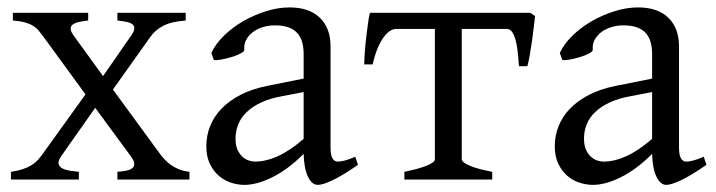

<svg xmlns="http://www.w3.org/2000/svg" viewBox="-20 -489 1951 523"><path d="M299.8 0V-21Q312 -22 322.8 -23.9Q333.5 -25.9 339.6 -30.3Q345.7 -34.7 345.7 -42.5Q345.7 -50.8 335.9 -64L239.3 -195.3L147 -64Q137.7 -50.8 139.6 -42.7Q141.6 -34.7 149.9 -30.3Q158.2 -25.9 170.7 -23.9Q183.1 -22 194.8 -21V0H9.8V-21Q29.3 -23.9 43 -28.6Q56.6 -33.2 66.2 -39.3Q75.7 -45.4 82.3 -52.5Q88.9 -59.6 94.2 -66.9L212.9 -231.9L98.1 -389.2Q91.8 -397.9 85.4 -405.5Q79.1 -413.1 70.1 -418.7Q61 -424.3 47.9 -428Q34.7 -431.6 15.1 -433.1V-454.1H220.2V-433.1Q205.1 -431.6 194.1 -429Q183.1 -426.3 177.5 -421.6Q171.9 -417 172.6 -409.4Q173.3 -401.9 182.1 -390.1L260.7 -281.7L335.9 -390.1Q344.7 -401.9 345.7 -409.7Q346.7 -417.5 341.6 -422.1Q336.4 -426.8 325.7 -429.2Q314.9 -431.6 299.8 -433.1V-454.1H485.8V-433.1Q446.3 -430.2 424.6 -418.7Q402.8 -407.2 390.1 -389.2L287.6 -245.1L418 -66.9Q423.8 -59.6 430.7 -52.5Q437.5 -45.4 446.5 -39.1Q455.6 -32.7 467.8 -27.8Q480 -22.9 496.1 -21V0Z M674.8 -48.8Q704.1 -48.8 737.1 -63.7Q770 -78.6 807.1 -110.8V-238.3L749 -227.1Q715.8 -221.2 691.7 -210Q667.5 -198.7 651.9 -183.6Q636.2 -168.5 628.9 -150.1Q621.6 -131.8 621.6 -111.8Q621.6 -92.3 627.4 -80.1Q633.3 -67.9 641.8 -60.8Q650.4 -53.7 659.4 -51.3Q668.5 -48.8 674.8 -48.8ZM955.1 -40Q913.6 -11.2 886.5 1.7Q859.4 14.6 845.7 14.6Q829.6 14.6 818.8 -7.8Q808.1 -30.3 807.1 -69.8Q785.2 -47.9 763.2 -31.7Q741.2 -15.6 720.2 -5.4Q699.2 4.9 680.4 9.8Q661.6 14.6 646 14.6Q628.4 14.6 609.9 8.8Q591.3 2.9 576.4 -9.8Q561.5 -22.5 551.8 -42.5Q542 -62.5 542 -90.8Q542 -119.6 552.5 -145.8Q563 -171.9 583.7 -193.4Q604.5 -214.8 635.3 -230.7Q666 -246.6 707 -254.9L807.1 -274.9V-342.8Q807.1 -359.4 803.2 -373.8Q799.3 -388.2 790 -398.7Q780.8 -409.2 764.9 -414.8Q749 -420.4 725.1 -419.9Q709.5 -419.4 694.3 -414.6Q679.2 -409.7 668 -400.9Q656.7 -392.1 650.4 -380.1Q644 -368.2 645.5 -353.5Q646 -349.1 635.5 -343.5Q625 -337.9 610.6 -333.5Q596.2 -329.1 582.3 -326.7Q568.4 -324.2 562.5 -325.7L555.7 -344.7Q566.9 -369.1 589.8 -391.6Q612.8 -414.1 642.3 -431.2Q671.9 -448.2 704.8 -458.5Q737.8 -468.8 768.6 -468.8Q822.3 -468.8 851.3 -440.7Q880.4 -412.6 880.4 -362.3V-86.9Q880.4 -66.4 885.7 -57.6Q891.1 -48.8 899.9 -48.8Q906.7 -48.8 917.5 -51.3Q928.2 -53.7 947.8 -62Z M1081.5 0V-21Q1098.1 -24.4 1113 -28.3Q1127.9 -32.2 1139.4 -36.6Q1150.9 -41 1157.7 -45.7Q1164.6 -50.3 1164.6 -55.7V-410.2H1059.1Q1051.3 -410.2 1042.7 -405Q1034.2 -399.9 1025.6 -388.4Q1017.1 -377 1009 -358.4Q1001 -339.8 995.1 -313.5H972.2Q972.2 -320.3 972.7 -331.8Q973.1 -343.3 974.4 -356.9Q975.6 -370.6 977.3 -385Q979 -399.4 980.7 -412.6Q982.4 -425.8 984.1 -436.8Q985.8 -447.8 987.8 -454.1H1424.3L1437.5 -445.3Q1436.5 -436 1434.3 -417.2Q1432.1 -398.4 1429.2 -377.7Q1426.3 -356.9 1422.9 -337.9Q1419.4 -318.8 1416.5 -308.6H1393.6Q1392.1 -331.5 1389.9 -350.3Q1387.7 -369.1 1383.8 -382.3Q1379.9 -395.5 1374.3 -402.8Q1368.7 -410.2 1360.8 -410.2H1237.8V-55.7Q1237.8 -50.8 1244.1 -46.1Q1250.5 -41.5 1261.5 -36.9Q1272.5 -32.2 1287.8 -28.3Q1303.2 -24.4 1320.8 -21V0Z M1624 -48.8Q1653.3 -48.8 1686.3 -63.7Q1719.2 -78.6 1756.3 -110.8V-238.3L1698.2 -227.1Q1665 -221.2 1640.9 -210Q1616.7 -198.7 1601.1 -183.6Q1585.4 -168.5 1578.1 -150.1Q1570.8 -131.8 1570.8 -111.8Q1570.8 -92.3 1576.7 -80.1Q1582.5 -67.9 1591.1 -60.8Q1599.6 -53.7 1608.6 -51.3Q1617.7 -48.8 1624 -48.8ZM1904.3 -40Q1862.8 -11.2 1835.7 1.7Q1808.6 14.6 1794.9 14.6Q1778.8 14.6 1768.1 -7.8Q1757.3 -30.3 1756.3 -69.8Q1734.4 -47.9 1712.4 -31.7Q1690.4 -15.6 1669.4 -5.4Q1648.4 4.9 1629.6 9.8Q1610.8 14.6 1595.2 14.6Q1577.6 14.6 1559.1 8.8Q1540.5 2.9 1525.6 -9.8Q1510.7 -22.5 1501 -42.5Q1491.2 -62.5 1491.2 -90.8Q1491.2 -119.6 1501.7 -145.8Q1512.2 -171.9 1533 -193.4Q1553.7 -214.8 1584.5 -230.7Q1615.2 -246.6 1656.2 -254.9L1756.3 -274.9V-342.8Q1756.3 -359.4 1752.4 -373.8Q1748.5 -388.2 1739.3 -398.7Q1730 -409.2 1714.1 -414.8Q1698.2 -420.4 1674.3 -419.9Q1658.7 -419.4 1643.6 -414.6Q1628.4 -409.7 1617.2 -400.9Q1606 -392.1 1599.6 -380.1Q1593.3 -368.2 1594.7 -353.5Q1595.2 -349.1 1584.7 -343.5Q1574.2 -337.9 1559.8 -333.5Q1545.4 -329.1 1531.5 -326.7Q1517.6 -324.2 1511.7 -325.7L1504.9 -344.7Q1516.1 -369.1 1539.1 -391.6Q1562 -414.1 1591.6 -431.2Q1621.1 -448.2 1654.1 -458.5Q1687 -468.8 1717.8 -468.8Q1771.5 -468.8 1800.5 -440.7Q1829.6 -412.6 1829.6 -362.3V-86.9Q1829.6 -66.4 1835 -57.6Q1840.3 -48.8 1849.1 -48.8Q1856 -48.8 1866.7 -51.3Q1877.4 -53.7 1897 -62Z"/></svg>

Font: Akkhara
Style: Regular
Weight: 400
Designer: J. Victor Gaultney
Version: Version 1.00 June 13, 2006, initial release